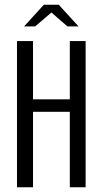

<svg xmlns="http://www.w3.org/2000/svg" viewBox="-20 -794 436 814"><path d="M52 -620H120V-373H276V-620H343V0H276V-320H120V0H52ZM82 -682 166 -774H229L313 -682H266L198 -741L129 -682Z"/></svg>

Font: Smooch Sans Thin Medium
Style: Regular
Weight: 500
Version: Version 1.010